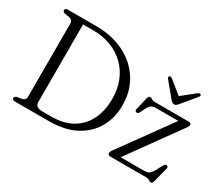

<svg xmlns="http://www.w3.org/2000/svg" viewBox="-126 -977 1443 1268"><g transform="rotate(30 595.5 -343.0)"><path d="M53 -15Q53 -27.5 71 -32.5L104.5 -38Q118.5 -41 126 -48.8Q133.5 -56.5 133.5 -70V-630Q133.5 -643.5 126 -651.2Q118.5 -659 104.5 -662L71 -667.5Q53 -672.5 53 -685Q53 -692 58.2 -696Q63.5 -700 73 -700H291Q384 -700 459.5 -672.8Q535 -645.5 589.5 -596.2Q644 -547 673.2 -480Q702.5 -413 702.5 -332.5Q702.5 -237 659.8 -161.8Q617 -86.5 535 -43.2Q453 0 335 0H73Q63 0 58 -4Q53 -8 53 -15ZM333.5 -34Q424.5 -34 489 -70.5Q553.5 -107 588 -175Q622.5 -243 622.5 -336.5Q622.5 -410 598.5 -470.2Q574.5 -530.5 530 -574.2Q485.5 -618 423 -642Q360.5 -666 283.5 -666H209.5V-76Q209.5 -54.5 222.2 -44.2Q235 -34 262 -34ZM1134.5 -407.5 852.5 -16 838 -30.5H1038.5Q1057 -30.5 1068.5 -34.2Q1080 -38 1088.8 -47.8Q1097.5 -57.5 1107.5 -75.5L1132.5 -123Q1137.5 -131.5 1142 -134.5Q1146.5 -137.5 1152.5 -136.5Q1159.5 -136 1162.5 -131Q1165.5 -126 1163.5 -118L1136 -10Q1132.5 3 1128.8 8.8Q1125 14.5 1117.5 14.5Q1109 14.5 1100.2 7.2Q1091.5 0 1074 0H804.5Q792 0 787 -4.5Q782 -9 782 -15.5Q782 -21.5 785 -28.2Q788 -35 798 -48.5L1080 -438.5L1089.5 -428.5H907.5Q889.5 -428.5 878.2 -425Q867 -421.5 858.8 -412.5Q850.5 -403.5 842 -386.5L826 -353Q821.5 -344 816.8 -341Q812 -338 806 -338.5Q799.5 -339.5 796 -344.5Q792.5 -349.5 794.5 -358L815.5 -448Q819 -462.5 823.2 -467.5Q827.5 -472.5 834.5 -472.5Q843 -472.5 851.5 -465.8Q860 -459 877 -459H1133Q1144 -459 1149 -455.2Q1154 -451.5 1154 -444Q1154 -438.5 1150.2 -431Q1146.5 -423.5 1134.5 -407.5ZM1003.5 -563.5 895 -651Q889 -655.5 883.8 -656.2Q878.5 -657 874 -654Q870.5 -651 870.5 -645.8Q870.5 -640.5 875 -635L965 -526.5Q972 -518.5 978.5 -513.8Q985 -509 994 -509Q1002.5 -509 1008.5 -513.8Q1014.5 -518.5 1021.5 -526.5L1111.5 -635Q1116.5 -640.5 1116.2 -645.8Q1116 -651 1113 -654Q1109 -657 1103.5 -656.2Q1098 -655.5 1092 -651L983 -563.5Z"/></g></svg>

Font: Fraunces 48pt Soft Wonky Light
Style: Regular
Weight: 300
Version: Version 1.000;[b76b70a41]